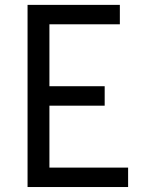

<svg xmlns="http://www.w3.org/2000/svg" viewBox="-20 -752 626 772"><path d="M90.8 0V-732.4H461.9V-654.3H178.7V-405.3H400.9V-327.1H178.7V-78.1H495.1V0Z"/></svg>

Font: Consola Mono
Style: Book
Weight: 400
Monospace: yes
Designer: Wojciech Kalinowski "wmk69" (wmk69@o2.pl)
Foundry: Wojciech Kalinowski "wmk69" (wmk69@o2.pl)
Version: Version 2.1.0